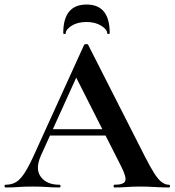

<svg xmlns="http://www.w3.org/2000/svg" viewBox="-28 -827 770 847"><path d="M171 -229 186 -257H474L481 -229ZM717 -12Q722 -12 722 -6Q722 0 717 0Q687 0 654.5 -2Q622 -4 592 -4Q558 -4 533 -2Q508 0 477 0Q473 0 473 -6Q473 -12 477 -12Q518 -12 524.5 -28.5Q531 -45 506 -94L303 -495L352 -581L153 -142Q126 -82 152 -47Q178 -12 234 -12Q239 -12 239 -6Q239 0 234 0Q204 0 179 -2Q154 -4 116 -4Q77 -4 53.5 -2Q30 0 -4 0Q-8 0 -8 -6Q-8 -12 -4 -12Q23 -12 42.5 -23.5Q62 -35 81.5 -65.5Q101 -96 126 -152L343 -629Q344 -632 352 -632.5Q360 -633 361 -629L611 -137Q635 -90 652.5 -62.5Q670 -35 685.5 -23.5Q701 -12 717 -12ZM262 -680Q262 -677 256.5 -677Q251 -677 251 -681Q251 -807 354 -807Q456 -807 456 -681Q456 -677 450.5 -677Q445 -677 445 -680Q445 -697 418.5 -713.5Q392 -730 354 -730Q314 -730 288 -713.5Q262 -697 262 -680Z"/></svg>

Font: Cormorant Garamond Light
Style: Bold
Weight: 700
Version: Version 4.001